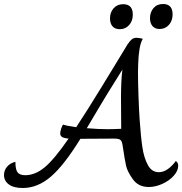

<svg xmlns="http://www.w3.org/2000/svg" viewBox="-71 -929 911 960"><path d="M820 -101Q820 -75 797.5 -50Q775 -25 740.5 -9.5Q706 6 673 6Q621 6 593.5 -32.5Q566 -71 559.5 -99.5Q553 -128 542 -202Q539 -223 531 -229.5Q523 -236 500 -236L331 -235Q249 -102 183 -45.5Q117 11 43 11Q-3 11 -27 -7Q-51 -25 -51 -54Q-51 -77 -36 -95Q-21 -113 6 -120Q6 -80 17.5 -66.5Q29 -53 55 -53Q105 -53 152.5 -92.5Q200 -132 272 -236Q249 -238 239.5 -244Q230 -250 230 -262Q230 -271 235 -286.5Q240 -302 245 -306Q261 -300 310 -293Q366 -378 432 -486Q498 -594 512 -617Q531 -648 566 -706Q578 -724 587.5 -732Q597 -740 612 -740Q625 -740 643 -735Q632 -717 626.5 -683Q621 -649 620 -610L619 -569Q619 -517 621.5 -447.5Q624 -378 627 -334Q633 -246 641 -192.5Q649 -139 668.5 -103.5Q688 -68 723 -68Q746 -68 768 -83.5Q790 -99 808 -124Q820 -116 820 -101ZM535 -285 534 -442Q534 -526 541 -581Q449 -434 430 -401L363 -288Q420 -283 465 -283Q493 -283 535 -285ZM679 -838Q679 -868 696.5 -888.5Q714 -909 744 -909Q792 -909 792 -857Q792 -825 773.5 -804.5Q755 -784 727 -784Q704 -784 691.5 -798.5Q679 -813 679 -838ZM479 -837Q479 -867 497 -887.5Q515 -908 545 -908Q593 -908 593 -856Q593 -824 574.5 -803.5Q556 -783 528 -783Q504 -783 491.5 -797.5Q479 -812 479 -837Z"/></svg>

Font: Charmonman
Style: Bold
Weight: 700
Designer: Ekaluck Peanpanawate
Foundry: Cadson Demak Co.,Ltd.
Version: Version 1.000; ttfautohint (v1.6)